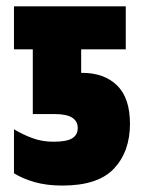

<svg xmlns="http://www.w3.org/2000/svg" viewBox="-20 -573 460 603"><path d="M175.8 9.8Q127 9.8 89.1 -1Q51.3 -11.7 23.9 -28.8V-167Q51.3 -150.4 81.8 -139.2Q112.3 -127.9 147.9 -127.9Q189.5 -127.9 206.8 -138.7Q224.1 -149.4 224.1 -170.9Q224.1 -214.8 151.9 -214.8H83V-418H23.9V-553.2H375V-418H234.9V-344.2H237.8Q307.1 -344.2 347.7 -304.7Q388.2 -265.1 388.2 -184.1Q388.2 -97.2 338.1 -43.7Q288.1 9.8 175.8 9.8Z"/></svg>

Font: Open Sans Condensed ExtraBold
Style: Regular
Weight: 800
Width: 3
Designer: Monotype Design Team
Foundry: Monotype Imaging Inc.
Version: Version 3.000; ttfautohint (v1.8.4)